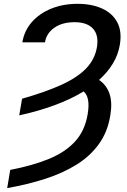

<svg xmlns="http://www.w3.org/2000/svg" viewBox="-20 -757 654 990"><path d="M79.1 -162.1 93.8 -248Q213.9 -282.2 295.9 -319.3Q377.9 -356.4 423.6 -403.6Q469.2 -450.7 480 -514.6Q489.7 -576.7 459.2 -609.6Q428.7 -642.6 364.3 -642.6Q300.8 -642.6 260 -613.8Q219.2 -585 211.9 -538.6H95.2Q105 -598.6 144.3 -643.3Q183.6 -688 244.6 -712.6Q305.7 -737.3 379.9 -737.3Q453.1 -737.3 506.3 -713.1Q559.6 -689 584.5 -642.3Q609.4 -595.7 598.1 -527.3Q589.8 -475.6 562.3 -429.9Q534.7 -384.3 490.7 -344.7Q528.8 -319.3 544.4 -274.2Q560.1 -229 548.8 -162.1Q535.2 -77.1 490.2 -14.6Q445.3 47.9 374.8 91.8Q304.2 135.7 213.4 165Q122.6 194.3 17.1 212.9L32.7 119.1Q147 97.2 231.4 62.7Q315.9 28.3 366.9 -27.3Q418 -83 432.1 -168.5Q446.8 -254.9 411.1 -285.6Q345.7 -245.6 261.7 -214.6Q177.7 -183.6 79.1 -162.1Z"/></svg>

Font: Inter Display Medium
Style: Italic
Weight: 500
Italic angle: -9.39999°
Designer: Rasmus Andersson
Foundry: rsms
Version: Version 4.000;git-a52131595